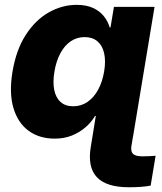

<svg xmlns="http://www.w3.org/2000/svg" viewBox="-20 -564 668 794"><path d="M513.7 210.4Q419.4 210.4 380.4 168.5Q341.3 126.5 355.5 43L378.9 -101.1H546.9L523.4 40Q520 63 530.5 72.8Q541 82.5 569.3 82.5Q583.5 82.5 597.4 81.8Q611.3 81.1 623.5 80.1L603 203.6Q585.4 207 562.7 208.7Q540 210.4 513.7 210.4ZM206.1 9.3Q143.1 9.3 98.6 -22.9Q54.2 -55.2 35.6 -117.2Q17.1 -179.2 31.7 -267.6Q46.9 -358.4 86.7 -419.9Q126.5 -481.4 181.6 -512.7Q236.8 -543.9 296.9 -543.9Q336.9 -543.9 364.5 -531.2Q392.1 -518.6 409.2 -497.3Q426.3 -476.1 433.6 -450.7H437L451.2 -535.6H619.1L530.3 0H363.3L377.4 -84.5H373Q357.4 -58.1 333 -37.1Q308.6 -16.1 276.9 -3.4Q245.1 9.3 206.1 9.3ZM282.7 -124.5Q315.4 -124.5 341.6 -142.3Q367.7 -160.2 385.5 -192.4Q403.3 -224.6 410.6 -268.1Q418 -312 410.6 -344Q403.3 -376 382.8 -393.3Q362.3 -410.6 330.1 -410.6Q297.9 -410.6 272.2 -393.1Q246.6 -375.5 229.5 -343.5Q212.4 -311.5 205.1 -268.1Q197.8 -224.6 204.3 -192.1Q210.9 -159.7 230.7 -142.1Q250.5 -124.5 282.7 -124.5Z"/></svg>

Font: Inter 20pt ExtraBold
Style: Italic
Weight: 800
Italic angle: -9.3988°
Version: Version 4.001;git-66647c0bb